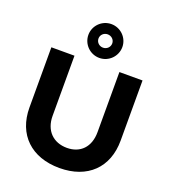

<svg xmlns="http://www.w3.org/2000/svg" viewBox="-171 -1097 1095 1233"><g transform="rotate(20 376.5 -480.5)"><path d="M377 -972C313 -972 261 -920 261 -857C261 -793 313 -741 377 -741C441 -741 493 -793 493 -857C493 -920 441 -972 377 -972ZM377 -902C403 -902 424 -882 424 -857C424 -831 403 -811 377 -811C351 -811 330 -831 330 -857C330 -882 351 -902 377 -902ZM223 -289V-700H65V-289C65 -104 186 11 378 11C569 11 688 -104 688 -289V-700H530V-289C530 -187 470 -127 379 -127C286 -127 223 -188 223 -289Z"/></g></svg>

Font: Juman SemiBold
Style: Regular
Weight: 600
Designer: Bandar Raffah (Arabic) Julieta Ulanovsky (Latin)
Foundry: Caramella
Version: Version 5.022;PS 005.022;hotconv 1.0.88;makeotf.lib2.5.64775